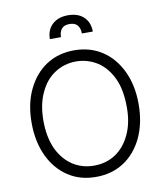

<svg xmlns="http://www.w3.org/2000/svg" viewBox="-101 -1029 958 1122"><g transform="rotate(-10 378.5 -467.5)"><path d="M655 -165Q614 -80 543 -34Q472 12 378 12Q284 12 214 -34Q143 -80 102 -165Q61 -252 61 -364Q61 -477 102 -562Q143 -647 214 -693Q285 -739 378 -739Q472 -739 543 -693Q614 -647 655 -562Q696 -477 696 -364Q696 -252 655 -165ZM593 -530Q560 -600 505 -636Q446 -673 378 -673Q309 -673 252 -636Q195 -599 164 -530Q131 -461 131 -364Q131 -269 163 -197Q196 -128 252 -91Q308 -55 378 -55Q450 -55 505 -91Q561 -128 593 -197Q625 -264 625 -356Q625 -463 593 -530ZM286 -915Q321 -947 379 -947Q438 -947 472 -915Q506 -882 506 -828H441Q441 -859 426 -877Q411 -895 379 -895Q346 -895 331 -876Q317 -857 317 -828H251Q251 -882 286 -915Z"/></g></svg>

Font: Sinter Normal
Style: Regular
Weight: 350
Foundry: Adobe & rsms
Version: Version 1.000